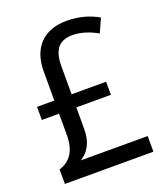

<svg xmlns="http://www.w3.org/2000/svg" viewBox="-134 -816 787 909"><g transform="rotate(-20 260.0 -361.5)"><path d="M307 -723C193 -723 124 -656 124 -535V-388H37V-322H124V-214C124 -131 89 -89 36 -73V0H482V-79H145C182 -102 211 -140 211 -215V-322H385V-388H211V-529C211 -614 244 -650 310 -650C355 -650 397 -634 435 -613L466 -682C422 -707 371 -723 307 -723Z"/></g></svg>

Font: Noto Sans Sinhala UI SemiCondensed
Style: Regular
Weight: 400
Width: 4
Designer: Jelle Bosma - Monotype Design Team
Foundry: Monotype Imaging Inc.
Version: Version 2.006